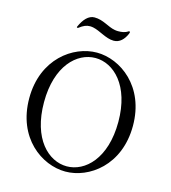

<svg xmlns="http://www.w3.org/2000/svg" viewBox="-135 -1046 1040 1168"><g transform="rotate(15 385.5 -462.0)"><path d="M463 -831C501 -831 527 -859 543 -896C545 -901 546 -904 546 -906C546 -909 544 -911 541 -911C540 -911 539 -911 537 -910C517 -896 495 -894 473 -894C466 -894 459 -895 453 -896C408 -904 371 -938 315 -938C278 -938 249 -906 227 -857C226 -855 226 -854 226 -853C226 -851 228 -850 231 -850C232 -850 234 -850 235 -851C263 -872 280 -879 303 -879C309 -879 316 -878 322 -877C367 -868 414 -831 463 -831ZM385 14C533 14 711 -111 711 -361C711 -609 533 -735 385 -735C236 -735 58 -609 58 -361C58 -111 236 14 385 14ZM385 -19C269 -19 151 -130 151 -361C151 -590 269 -701 385 -701C500 -701 619 -590 619 -361C619 -130 500 -19 385 -19Z"/></g></svg>

Font: Shippori Mincho OTF
Style: Regular
Weight: 400
Designer: FONTDASU
Foundry: FONTDASU / Google Inc. / but / Adobe
Version: Version 3.300;hotconv 1.0.109;makeotfexe 2.5.65596